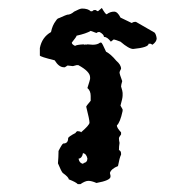

<svg xmlns="http://www.w3.org/2000/svg" viewBox="-20 -467 484 487"><path d="M238.3 -446.8Q247.1 -431.2 250.5 -430.7Q259.3 -437.5 269.5 -437.5Q278.3 -437.5 285.6 -422.4L314 -408.7Q318.4 -411.6 322.3 -411.6H324.7Q355.5 -394 372.1 -384.3Q376 -379.9 377.4 -369.6Q377.4 -361.3 366.7 -353.5L362.3 -356H356.9Q356.9 -346.7 317.9 -342.8Q307.1 -342.8 285.6 -361.3Q271.5 -366.7 269.5 -366.7H268.1L261.2 -361.3Q252 -373.5 243.7 -373.5Q243.7 -379.4 232.9 -385.7H228.5L224.6 -383.3L210 -388.7Q198.7 -381.8 174.3 -376.5Q174.3 -374 162.1 -358.9Q162.1 -354.5 170.4 -350.6Q173.8 -353.5 191.9 -354.5L194.8 -353.5Q197.3 -354.5 198.7 -354.5V-353.5L201.7 -354.5Q213.4 -353.5 215.3 -353.5Q227.1 -353.5 233.9 -358.9H236.8Q238.8 -358.9 249 -335.9Q261.2 -329.6 274.9 -313Q287.1 -302.7 287.1 -292.5Q283.2 -285.6 283.2 -283.2Q283.2 -279.3 290 -261.2Q287.1 -251.5 287.1 -247.6Q291 -235.4 291 -231.4V-224.6Q291 -217.8 285.6 -199.2L291 -189.5V-185.5Q284.7 -156.2 276.4 -148.9Q276.4 -142.6 287.1 -131.3V-126Q281.7 -119.1 281.7 -116.2Q281.7 -111.3 283.2 -104.5Q281.7 -95.2 281.7 -86.4Q287.1 -84.5 287.1 -77.1V-74.7Q283.2 -67.4 279.3 -45.9Q261.7 -38.6 258.8 -28.3L260.3 -21.5V-19Q260.3 -9.3 224.6 -2.9Q212.4 -8.3 204.1 -8.3Q196.3 -8.3 184.1 0H177.2Q172.9 -4.9 154.3 -12.2Q154.3 -17.6 139.2 -28.3Q135.7 -31.7 127 -52.7Q128.4 -70.3 128.4 -81.1V-84Q137.7 -102.5 140.6 -103Q152.8 -103 152.8 -116.2Q152.8 -120.1 171.9 -129.9Q171.9 -131.8 175.8 -134.3Q185.5 -133.8 185.5 -131.3Q207 -149.9 207 -155.8Q207 -163.6 198.7 -196.3Q198.7 -198.2 210 -211.4V-223.6Q210 -236.8 201.7 -243.7Q208.5 -265.1 208.5 -266.6V-271Q208.5 -285.6 178.7 -301.8H174.3L165 -299.3Q163.6 -299.3 151.4 -300.8L144.5 -296.4H142.1Q129.4 -296.4 118.7 -314Q81.5 -323.2 81.1 -326.2V-345.2Q86.4 -372.6 109.4 -385.7Q112.8 -402.8 121.6 -414.1Q126 -420.9 129.4 -420.9Q148.9 -429.7 150.4 -429.7Q159.2 -429.7 168 -437.5Q182.6 -445.3 188 -445.3Q203.1 -445.3 210 -438.5H213.9L217.8 -441.4H223.1Q226.6 -438.5 228.5 -438.5ZM179.2 -64.5Q181.6 -52.2 192.4 -51.3L190.9 -53.2Q201.7 -54.7 201.7 -64.9Q199.2 -77.1 190.4 -78.6Q188.5 -65.9 179.2 -64.5Z"/></svg>

Font: Truetypewriter PolyglOTT
Style: Regular
Weight: 400
Designer: Sergey Beatoff a.k.a. Sam_T
Version: Version 3.76